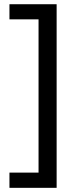

<svg xmlns="http://www.w3.org/2000/svg" viewBox="-20 -734 369 912"><path d="M24.9 85.9H163.1V-642.1H24.9V-713.9H249V158.2H24.9Z"/></svg>

Font: Noto Sans Southeast Asian
Style: Regular
Weight: 400
Designer: Monotype Design Team
Foundry: Monotype Imaging Inc.
Version: Version 1.06 uh; ttfautohint (v1.4.1)